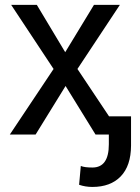

<svg xmlns="http://www.w3.org/2000/svg" viewBox="-20 -548 571 782"><path d="M20 0ZM245.6 -335.4 362.8 -528.3H468.3L295.4 -267.1L473.6 0H369.1L247.1 -197.8L125 0H20L198.2 -267.1L25.4 -528.3H129.9ZM513.7 -74.2V45.4Q513.2 127.4 471.7 170.4Q430.2 213.4 356.4 213.4Q327.6 213.4 302.2 204.6L309.1 127.9Q323.7 134.3 356.4 134.3Q423.3 134.3 423.3 39.6V-74.2Z"/></svg>

Font: Roboto
Style: Regular
Weight: 400
Designer: Google
Version: Version 2.134; 2016; ttfautohint (v1.6)